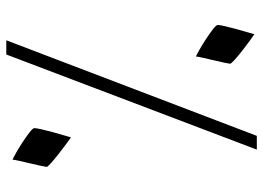

<svg xmlns="http://www.w3.org/2000/svg" viewBox="-134 -552 848 619"><g transform="rotate(90 289.5 -243.0)"><path d="M156.2 160.2H110.4L418.5 -647.5H462.9ZM186 -561.5Q186 -559.1 182.9 -544.2Q179.7 -529.3 175.3 -510.5Q170.9 -491.7 167 -474.6Q163.1 -457.5 162.6 -451.2Q156.7 -453.6 139.9 -463.1Q123 -472.7 105.7 -484.1Q88.4 -495.6 74.7 -506.1Q61 -516.6 61 -521.5Q61 -527.3 64.7 -543.9Q68.4 -560.5 73.7 -579.6Q79.1 -598.6 84 -615.7Q88.9 -632.8 90.8 -639.6Q95.7 -636.7 111.3 -625.2Q127 -613.8 143.6 -600.8Q160.2 -587.9 173.1 -576.2Q186 -564.5 186 -561.5ZM518.6 29.8Q518.6 32.2 515.4 47.1Q512.2 62 507.8 80.8Q503.4 99.6 499.5 116.7Q495.6 133.8 495.1 140.1Q489.3 137.7 472.4 128.2Q455.6 118.7 438.2 107.2Q420.9 95.7 407.2 85.2Q393.6 74.7 393.6 69.8Q393.6 64 397.2 47.6Q400.9 31.2 406 12.2Q411.1 -6.8 416.3 -23.9Q421.4 -41 423.3 -48.3Q428.2 -45.4 443.8 -33.7Q459.5 -22 476.1 -9Q492.7 3.9 505.6 15.4Q518.6 26.9 518.6 29.8Z"/></g></svg>

Font: Kitab
Style: Regular
Weight: 400
Designer: SIL International
Foundry: Khaled Hosny
Version: Version 1.000